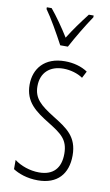

<svg xmlns="http://www.w3.org/2000/svg" viewBox="-88 -809 493 864"><g transform="rotate(10 158.5 -377.0)"><path d="M143 -606H178C203 -653 239 -713 268 -756V-764H246C212 -720 188 -687 161 -644C135 -686 102 -733 76 -764H54V-756C79 -722 117 -655 143 -606ZM284 -127C284 -213 235 -244 169 -285C105 -325 74 -352 74 -407C74 -470 115 -505 176 -505C208 -505 242 -495 265 -479L281 -510C253 -529 216 -539 177 -539C84 -539 38 -481 38 -408C38 -329 88 -293 155 -252C214 -215 246 -193 246 -128C246 -63 213 -26 148 -26C106 -26 64 -41 35 -63V-21C60 -5 99 10 149 10C238 10 284 -43 284 -127Z"/></g></svg>

Font: Noto Sans Devanagari UI ExtraCondensed ExtraLight
Style: Regular
Weight: 200
Width: 2
Designer: Jelle Bosma - Monotype Design Team
Foundry: Monotype Imaging Inc.
Version: Version 2.004